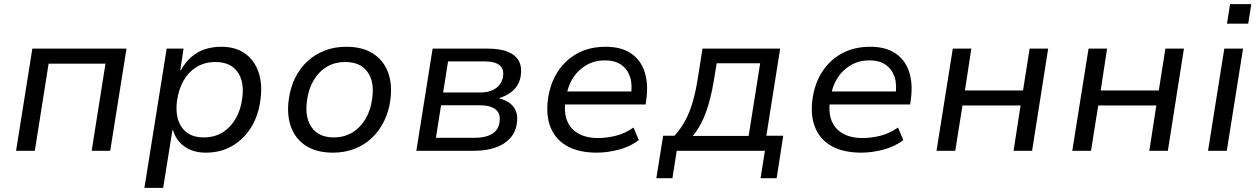

<svg xmlns="http://www.w3.org/2000/svg" viewBox="-20 -732 6111 932"><path d="M58 0 137 -496H594L515 0H425L492 -423H216L149 0Z M681 180 789 -496H871L855 -391H858Q880 -431 910 -456.5Q940 -482 976.5 -493.5Q1013 -505 1054 -505Q1123 -505 1169 -472.5Q1215 -440 1235 -381.5Q1255 -323 1244 -247Q1235 -172 1199.5 -114.5Q1164 -57 1108 -24Q1052 9 979 9Q918 9 876.5 -20Q835 -49 820 -100H817L772 180ZM969 -65Q1021 -65 1060 -89Q1099 -113 1124 -156Q1149 -199 1156 -256Q1167 -336 1132.5 -383.5Q1098 -431 1025 -431Q975 -431 935.5 -407.5Q896 -384 871.5 -341.5Q847 -299 839 -242Q829 -161 863 -113Q897 -65 969 -65Z M1596 9Q1518 9 1466.5 -23.5Q1415 -56 1393 -115Q1371 -174 1382 -251Q1390 -309 1413.5 -355.5Q1437 -402 1473.5 -435.5Q1510 -469 1557.5 -487Q1605 -505 1661 -505Q1739 -505 1790 -472.5Q1841 -440 1863 -382.5Q1885 -325 1875 -247Q1867 -189 1843.5 -142Q1820 -95 1783.5 -61Q1747 -27 1699.5 -9Q1652 9 1596 9ZM1600 -65Q1651 -65 1690.5 -89Q1730 -113 1755 -156Q1780 -199 1787 -256Q1798 -336 1763.5 -383.5Q1729 -431 1656 -431Q1605 -431 1566 -407.5Q1527 -384 1502 -341.5Q1477 -299 1470 -242Q1459 -161 1493.5 -113Q1528 -65 1600 -65Z M2001 0 2080 -496H2347Q2408 -496 2445.5 -480.5Q2483 -465 2498.5 -436Q2514 -407 2508 -366Q2505 -340 2491.5 -318Q2478 -296 2455.5 -280.5Q2433 -265 2404 -256L2403 -254Q2450 -243 2473 -213Q2496 -183 2489 -134Q2481 -71 2426 -35.5Q2371 0 2278 0ZM2096 -63H2283Q2337 -63 2368.5 -82Q2400 -101 2405 -140Q2411 -182 2385 -201.5Q2359 -221 2309 -221H2121ZM2131 -283H2310Q2358 -283 2387.5 -304Q2417 -325 2422 -363Q2427 -399 2403.5 -416.5Q2380 -434 2333 -434H2155Z M2877 9Q2791 9 2734.5 -22Q2678 -53 2653.5 -111.5Q2629 -170 2640 -251Q2650 -325 2686 -382Q2722 -439 2781.5 -472Q2841 -505 2920 -505Q2996 -505 3043.5 -472.5Q3091 -440 3109.5 -382Q3128 -324 3117 -247L3114 -225H2703L2713 -288H3065L3042 -266Q3051 -320 3038.5 -358Q3026 -396 2995.5 -417.5Q2965 -439 2916 -439Q2867 -439 2827.5 -416.5Q2788 -394 2763 -356Q2738 -318 2730 -270L2726 -250Q2716 -190 2732 -148Q2748 -106 2787 -84Q2826 -62 2883 -62Q2925 -62 2969.5 -73Q3014 -84 3055 -113L3081 -52Q3039 -20 2983.5 -5.5Q2928 9 2877 9Z M3166 133 3199 -73H3254Q3285 -107 3306.5 -147Q3328 -187 3342.5 -237Q3357 -287 3367 -350L3390 -496H3767L3700 -73H3782L3750 133H3672L3693 0H3265L3244 133ZM3343 -72H3614L3670 -425H3459L3444 -335Q3431 -256 3407.5 -189Q3384 -122 3343 -72Z M4161 9Q4075 9 4018.5 -22Q3962 -53 3937.5 -111.5Q3913 -170 3924 -251Q3934 -325 3970 -382Q4006 -439 4065.5 -472Q4125 -505 4204 -505Q4280 -505 4327.5 -472.5Q4375 -440 4393.5 -382Q4412 -324 4401 -247L4398 -225H3987L3997 -288H4349L4326 -266Q4335 -320 4322.5 -358Q4310 -396 4279.5 -417.5Q4249 -439 4200 -439Q4151 -439 4111.5 -416.5Q4072 -394 4047 -356Q4022 -318 4014 -270L4010 -250Q4000 -190 4016 -148Q4032 -106 4071 -84Q4110 -62 4167 -62Q4209 -62 4253.5 -73Q4298 -84 4339 -113L4365 -52Q4323 -20 4267.5 -5.5Q4212 9 4161 9Z M4526 0 4605 -496H4695L4664 -293H4946L4978 -496H5068L4990 0H4900L4934 -220H4652L4617 0Z M5185 0 5264 -496H5354L5323 -293H5605L5637 -496H5727L5649 0H5559L5593 -220H5311L5276 0Z M5936 -617 5951 -712H6054L6039 -617ZM5844 0 5923 -496H6014L5935 0Z"/></svg>

Font: Nunito Sans 7pt
Style: Italic
Weight: 400
Italic angle: -9°
Designer: Vernon Adams
Foundry: Vernon Adams
Version: Version 3.101;gftools[0.9.27]